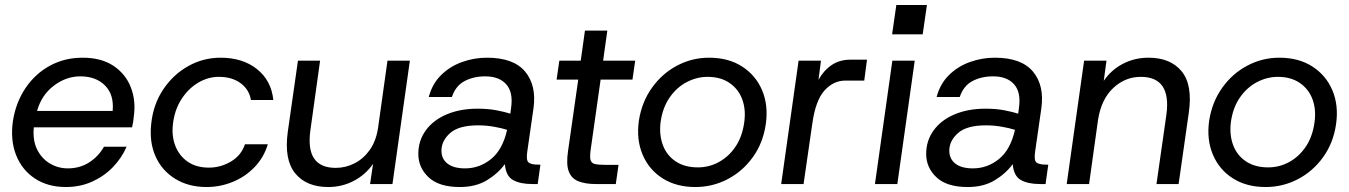

<svg xmlns="http://www.w3.org/2000/svg" viewBox="-20 -740 5425 772"><path d="M245 12Q172 12 120 -22.5Q68 -57 44.5 -117Q21 -177 32 -254Q44 -329 83 -386.5Q122 -444 181 -476Q240 -508 312 -508Q387 -508 436 -475.5Q485 -443 506 -389Q527 -335 518 -272Q517 -261 515.5 -250.5Q514 -240 511 -228H116Q111 -176 129 -139.5Q147 -103 180 -83Q213 -63 253 -63Q301 -63 338.5 -87Q376 -111 398 -150H489Q469 -104 433.5 -67.5Q398 -31 350 -9.5Q302 12 245 12ZM303 -433Q246 -433 196.5 -395.5Q147 -358 129 -294H433Q439 -359 402.5 -396Q366 -433 303 -433Z M811 12Q738 12 684.5 -21Q631 -54 605.5 -111Q580 -168 588 -242Q596 -320 636 -380Q676 -440 736.5 -474Q797 -508 867 -508Q956 -508 1013.5 -462Q1071 -416 1079 -338H989Q982 -380 947.5 -405.5Q913 -431 860 -431Q816 -431 776 -407Q736 -383 708.5 -339.5Q681 -296 675 -238Q670 -190 686 -151Q702 -112 736 -89Q770 -66 820 -66Q867 -66 908.5 -90.5Q950 -115 965 -160H1057Q1041 -107 1003.5 -68Q966 -29 915.5 -8.5Q865 12 811 12Z M1300 12Q1212 12 1167 -43Q1122 -98 1137 -209L1178 -496H1267L1228 -216Q1207 -65 1330 -65Q1370 -65 1406 -83.5Q1442 -102 1467 -137.5Q1492 -173 1500 -225L1538 -496H1628L1558 0H1468L1480 -81Q1449 -37 1402 -12.5Q1355 12 1300 12Z M1829 12Q1745 12 1703.5 -27Q1662 -66 1662 -121Q1662 -175 1692.5 -216.5Q1723 -258 1777 -280.5Q1831 -303 1900 -303Q1943 -303 1976.5 -296.5Q2010 -290 2032 -283L2035 -306Q2044 -369 2015.5 -401Q1987 -433 1931 -433Q1884 -433 1848 -414Q1812 -395 1797 -350H1704Q1718 -403 1753.5 -438Q1789 -473 1837.5 -490.5Q1886 -508 1938 -508Q2045 -508 2091.5 -452Q2138 -396 2125 -304L2100 -130Q2095 -96 2105 -87Q2115 -78 2145 -78H2153L2142 0H2120Q2072 0 2043 -16Q2014 -32 2010 -80Q1981 -41 1936.5 -14.5Q1892 12 1829 12ZM1755 -134Q1755 -101 1779.5 -82Q1804 -63 1850 -63Q1908 -63 1954.5 -100.5Q2001 -138 2019 -218Q1997 -225 1966 -230.5Q1935 -236 1902 -236Q1825 -236 1790 -205Q1755 -174 1755 -134Z M2376 0Q2334 0 2306 -11Q2278 -22 2267 -50.5Q2256 -79 2264 -133L2305 -420H2218L2229 -496H2315L2332 -617H2422L2405 -496H2534L2523 -420H2395L2356 -145Q2351 -113 2354 -98.5Q2357 -84 2372 -80.5Q2387 -77 2418 -77H2467L2456 0Z M2776 12Q2699 12 2644 -23Q2589 -58 2563.5 -119Q2538 -180 2549 -256Q2561 -331 2602 -388Q2643 -445 2703 -476.5Q2763 -508 2831 -508Q2909 -508 2964 -472.5Q3019 -437 3044.5 -376.5Q3070 -316 3059 -240Q3048 -165 3007 -108Q2966 -51 2905.5 -19.5Q2845 12 2776 12ZM2786 -67Q2832 -67 2871.5 -89Q2911 -111 2937.5 -150.5Q2964 -190 2972 -245Q2980 -297 2965 -339Q2950 -381 2914 -406Q2878 -431 2825 -431Q2782 -431 2741.5 -410Q2701 -389 2672.5 -348Q2644 -307 2636 -248Q2630 -197 2645.5 -156Q2661 -115 2697 -91Q2733 -67 2786 -67Z M3121 0 3191 -496H3281L3271 -419Q3292 -457 3324 -478.5Q3356 -500 3398 -500H3466L3455 -416H3379Q3331 -416 3295 -376Q3259 -336 3246 -242L3211 0Z M3567 -602 3584 -720H3707L3690 -602ZM3498 0 3568 -496H3658L3588 0Z M3871 12Q3787 12 3745.5 -27Q3704 -66 3704 -121Q3704 -175 3734.5 -216.5Q3765 -258 3819 -280.5Q3873 -303 3942 -303Q3985 -303 4018.5 -296.5Q4052 -290 4074 -283L4077 -306Q4086 -369 4057.5 -401Q4029 -433 3973 -433Q3926 -433 3890 -414Q3854 -395 3839 -350H3746Q3760 -403 3795.5 -438Q3831 -473 3879.5 -490.5Q3928 -508 3980 -508Q4087 -508 4133.5 -452Q4180 -396 4167 -304L4142 -130Q4137 -96 4147 -87Q4157 -78 4187 -78H4195L4184 0H4162Q4114 0 4085 -16Q4056 -32 4052 -80Q4023 -41 3978.5 -14.5Q3934 12 3871 12ZM3797 -134Q3797 -101 3821.5 -82Q3846 -63 3892 -63Q3950 -63 3996.5 -100.5Q4043 -138 4061 -218Q4039 -225 4008 -230.5Q3977 -236 3944 -236Q3867 -236 3832 -205Q3797 -174 3797 -134Z M4630 0 4670 -280Q4690 -431 4567 -431Q4504 -431 4456 -386Q4408 -341 4395 -258L4359 0H4269L4339 -496H4429L4418 -415Q4448 -459 4495 -483.5Q4542 -508 4598 -508Q4686 -508 4731 -453.5Q4776 -399 4760 -287L4719 0Z M5069 12Q4992 12 4937 -23Q4882 -58 4856.5 -119Q4831 -180 4842 -256Q4854 -331 4895 -388Q4936 -445 4996 -476.5Q5056 -508 5124 -508Q5202 -508 5257 -472.5Q5312 -437 5337.5 -376.5Q5363 -316 5352 -240Q5341 -165 5300 -108Q5259 -51 5198.5 -19.5Q5138 12 5069 12ZM5079 -67Q5125 -67 5164.5 -89Q5204 -111 5230.5 -150.5Q5257 -190 5265 -245Q5273 -297 5258 -339Q5243 -381 5207 -406Q5171 -431 5118 -431Q5075 -431 5034.5 -410Q4994 -389 4965.5 -348Q4937 -307 4929 -248Q4923 -197 4938.5 -156Q4954 -115 4990 -91Q5026 -67 5079 -67Z"/></svg>

Font: Host Grotesk
Style: Italic
Weight: 400
Italic angle: -8°
Designer: Doğukan Karapınar based on Poppins by Indian Type Foundry, Jonny Pinhorn
Foundry: Element Type
Version: Version 1.001; ttfautohint (v1.8.4.7-5d5b)